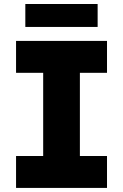

<svg xmlns="http://www.w3.org/2000/svg" viewBox="-20 -920 602 940"><path d="M191.4 0V-719.7H371.1V0ZM58.6 0V-156.2H503.9V0ZM58.6 -563.5V-719.7H503.9V-563.5ZM104 -788.1V-900.4H458V-788.1Z"/></svg>

Font: Reddit Mono Black
Style: Regular
Weight: 900
Monospace: yes
Designer: Stephen Hutchings
Foundry: Reddit
Version: Version 1.014